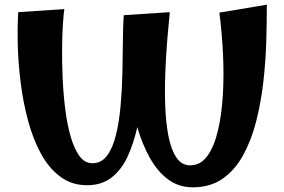

<svg xmlns="http://www.w3.org/2000/svg" viewBox="-20 -784 1216 821"><path d="M352 8Q286 8 237 -29Q188 -66 154.5 -128Q121 -190 100 -268Q79 -346 68.5 -429.5Q58 -513 56 -591.5Q54 -670 58 -732L255 -745Q252 -726 249 -681Q246 -636 245.5 -575.5Q245 -515 248 -448Q251 -381 259 -317Q267 -253 282 -200.5Q297 -148 319.5 -117Q342 -86 375 -86Q414 -86 438.5 -119.5Q463 -153 476.5 -209.5Q490 -266 496 -335Q502 -404 503.5 -475.5Q505 -547 505.5 -610.5Q506 -674 509 -719L706 -732Q701 -684 695.5 -617Q690 -550 687 -476.5Q684 -403 686.5 -332Q689 -261 700 -203.5Q711 -146 733.5 -111.5Q756 -77 793 -77Q838 -77 867 -117.5Q896 -158 912 -226Q928 -294 933 -379Q938 -464 933.5 -555Q929 -646 918 -730L1121 -764Q1121 -692 1118.5 -606.5Q1116 -521 1106 -433.5Q1096 -346 1075.5 -265.5Q1055 -185 1020 -121Q985 -57 932 -20Q879 17 805 17Q744 17 698.5 -17Q653 -51 620.5 -109.5Q588 -168 567 -240Q552 -173 526.5 -116.5Q501 -60 458.5 -26Q416 8 352 8Z"/></svg>

Font: Marhey SemiBold
Style: Regular
Weight: 600
Designer: Nur Syamsi & Bustanul Arifin
Foundry: Namelatype
Version: Version 1.000; ttfautohint (v1.8.4.7-5d5b)